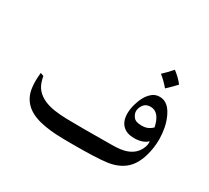

<svg xmlns="http://www.w3.org/2000/svg" viewBox="-119 -774 1060 974"><g transform="rotate(30 411.0 -287.5)"><path d="M760 -269Q762 -247 762 -236Q762 -185 748 -137Q729 -71 687 -39Q648 -9 588.5 -1.5Q529 6 397 6Q328 6 295 4Q262 2 232 -3Q165 -14 127.5 -42Q90 -70 77 -116Q70 -143 70 -178Q70 -202 73 -227L92 -220Q98 -184 113 -160Q146 -110 229 -97Q262 -92 301 -91Q340 -90 407 -90L569 -91Q623 -91 654.5 -103Q686 -115 704 -138Q715 -152 721 -169Q727 -186 725 -203Q698 -177 648 -177Q606 -177 583 -198Q556 -222 556 -269Q556 -294 563.5 -321.5Q571 -349 583 -371Q594 -392 612.5 -408Q631 -424 657 -424Q700 -424 727 -378Q754 -332 760 -269ZM642 -357Q614 -357 601 -338Q588 -319 588 -301Q588 -285 600.5 -268Q613 -251 648 -251Q672 -251 687.5 -259Q703 -267 711 -276Q694 -357 642 -357ZM710 -526Q690 -504 658 -474Q631 -506 603 -528Q629 -552 654 -581Q670 -569 685.5 -554Q701 -539 710 -526Z"/></g></svg>

Font: Mirza
Style: Regular
Weight: 400
Designer: Arabic design by Kourosh Beigpour, Latin design by Eduardo Tunni, engineering by Lasse Fister
Version: Version 1.0010g